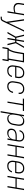

<svg xmlns="http://www.w3.org/2000/svg" viewBox="2608 -3176 783 6040"><g transform="rotate(90 3000.0 -156.5)"><path d="M334 0 370 -215Q337 -203 304 -196.5Q271 -190 238 -190Q211 -190 185 -195.5Q159 -201 137 -214Q115 -227 99.5 -247.5Q84 -268 77.5 -293Q71 -318 73 -345.5Q75 -373 79 -400L99 -520H139L119 -394Q115 -372 113.5 -350Q112 -328 117.5 -307.5Q123 -287 136 -271Q149 -255 167 -244.5Q185 -234 206.5 -230Q228 -226 250 -226Q281 -226 313 -232.5Q345 -239 376 -251L420 -520H461L375 0Z M504 215V178H551Q563 178 574.5 175Q586 172 595.5 164Q605 156 611 145Q617 134 622 123V122H623Q623 122 623 121.5Q623 121 623 121L666 31Q646 -106 625.5 -244Q605 -382 585 -520H627L697 -30L932 -520H974L659 137Q651 153 641.5 169Q632 185 617.5 196.5Q603 208 585.5 211.5Q568 215 551 215Z M985 0 1133 -260 1071 -520H1112L1170 -278H1220L1260 -520H1300L1260 -278H1306L1444 -520H1489L1340 -260L1403 0H1362L1304 -242H1254L1214 0H1174L1214 -242H1168L1030 0Z M1835 157 1861 0H1526L1500 157H1460L1492 -37H1519Q1540 -70 1556.5 -105.5Q1573 -141 1584.5 -177.5Q1596 -214 1603.5 -251Q1611 -288 1617 -325L1649 -520H1943L1863 -37H1908L1876 157ZM1823 -37 1897 -483H1684L1657 -319Q1651 -283 1643.5 -247Q1636 -211 1625.5 -175.5Q1615 -140 1599.5 -105Q1584 -70 1565 -37Z M2201 8Q2173 8 2146 2Q2119 -4 2097.5 -19Q2076 -34 2061.5 -56.5Q2047 -79 2040.5 -105Q2034 -131 2035 -159Q2036 -187 2041 -215L2060 -335Q2065 -361 2073 -385.5Q2081 -410 2095 -433Q2109 -456 2129.5 -475Q2150 -494 2173.5 -506Q2197 -518 2223 -523Q2249 -528 2274 -528Q2302 -528 2329 -522Q2356 -516 2377.5 -501Q2399 -486 2413 -463.5Q2427 -441 2433 -415Q2439 -389 2438.5 -361Q2438 -333 2433 -305L2423 -242H2085L2080 -209Q2076 -187 2075.5 -165Q2075 -143 2079 -122Q2083 -101 2093.5 -82.5Q2104 -64 2120.5 -51.5Q2137 -39 2158 -34Q2179 -29 2201 -29Q2226 -29 2252 -34Q2278 -39 2301.5 -53.5Q2325 -68 2341.5 -91Q2358 -114 2364 -139H2404Q2396 -107 2376.5 -77Q2357 -47 2328.5 -27.5Q2300 -8 2266.5 0Q2233 8 2201 8ZM2091 -278H2388L2394 -311Q2397 -333 2398 -355Q2399 -377 2394.5 -398Q2390 -419 2380 -437.5Q2370 -456 2354 -468.5Q2338 -481 2317 -486Q2296 -491 2273 -491Q2253 -491 2231.5 -487Q2210 -483 2190.5 -472.5Q2171 -462 2155 -445.5Q2139 -429 2127.5 -410Q2116 -391 2109.5 -370.5Q2103 -350 2100 -329Z M2697 8Q2669 8 2642.5 1.5Q2616 -5 2595 -20Q2574 -35 2560 -57.5Q2546 -80 2540 -106Q2534 -132 2535 -159.5Q2536 -187 2541 -215L2560 -335Q2565 -360 2572.5 -385Q2580 -410 2594 -433Q2608 -456 2628 -475Q2648 -494 2672 -506Q2696 -518 2721.5 -523Q2747 -528 2772 -528Q2796 -528 2819.5 -524.5Q2843 -521 2863.5 -511Q2884 -501 2900.5 -485Q2917 -469 2926 -448.5Q2935 -428 2937 -404Q2939 -380 2935 -356Q2935 -355 2935 -353.5Q2935 -352 2935 -351H2895Q2895 -352 2895 -353Q2895 -354 2895 -355Q2900 -383 2894 -410Q2888 -437 2870.5 -456.5Q2853 -476 2826.5 -483.5Q2800 -491 2772 -491Q2751 -491 2730 -487Q2709 -483 2689.5 -472Q2670 -461 2654 -445Q2638 -429 2627 -410Q2616 -391 2609.5 -370.5Q2603 -350 2600 -329L2580 -209Q2576 -187 2575 -165.5Q2574 -144 2578 -123Q2582 -102 2592 -83.5Q2602 -65 2617.5 -52.5Q2633 -40 2654 -34.5Q2675 -29 2697 -29Q2726 -29 2755.5 -38Q2785 -47 2808.5 -68.5Q2832 -90 2846.5 -118Q2861 -146 2866 -175H2905Q2901 -151 2892 -127Q2883 -103 2869 -81.5Q2855 -60 2835.5 -42Q2816 -24 2793 -12.5Q2770 -1 2745.5 3.5Q2721 8 2697 8Z M3174 0 3254 -483H3081L3087 -520H3473L3467 -483H3294L3214 0Z M3477 215 3599 -520H3639L3624 -426Q3636 -449 3655 -469Q3674 -489 3697 -503Q3720 -517 3745.5 -522.5Q3771 -528 3796 -528Q3822 -528 3847.5 -521Q3873 -514 3891.5 -497.5Q3910 -481 3920.5 -458.5Q3931 -436 3935.5 -410.5Q3940 -385 3938.5 -358Q3937 -331 3933 -305L3913 -185Q3909 -160 3901.5 -136Q3894 -112 3881 -89.5Q3868 -67 3849 -47.5Q3830 -28 3807.5 -15.5Q3785 -3 3760 2.5Q3735 8 3710 8Q3684 8 3658.5 1Q3633 -6 3615 -22.5Q3597 -39 3586.5 -62Q3576 -85 3572 -110L3518 215ZM3703 -29Q3723 -29 3744.5 -33.5Q3766 -38 3785 -48.5Q3804 -59 3820 -75Q3836 -91 3847 -110Q3858 -129 3864 -149.5Q3870 -170 3874 -191L3894 -311Q3897 -333 3898 -354.5Q3899 -376 3895 -397Q3891 -418 3881.5 -436.5Q3872 -455 3856.5 -468Q3841 -481 3820 -486Q3799 -491 3777 -491Q3757 -491 3736.5 -487Q3716 -483 3697 -472.5Q3678 -462 3662 -446.5Q3646 -431 3635 -412.5Q3624 -394 3618 -373.5Q3612 -353 3608 -333L3589 -213Q3585 -191 3584 -169Q3583 -147 3586.5 -126Q3590 -105 3599 -86Q3608 -67 3623.5 -53.5Q3639 -40 3660 -34.5Q3681 -29 3703 -29Z M4160 8Q4139 8 4118.5 4.5Q4098 1 4081 -9Q4064 -19 4052 -34.5Q4040 -50 4034 -69Q4028 -88 4027 -108.5Q4026 -129 4030 -150Q4034 -174 4044.5 -197Q4055 -220 4074.5 -237Q4094 -254 4117.5 -264.5Q4141 -275 4164.5 -281Q4188 -287 4212 -289Q4236 -291 4260 -291H4382L4390 -339Q4394 -359 4394 -378.5Q4394 -398 4389 -416Q4384 -434 4373 -449Q4362 -464 4346 -474Q4330 -484 4311 -487.5Q4292 -491 4272 -491Q4247 -491 4221 -485.5Q4195 -480 4172 -465Q4149 -450 4133.5 -427Q4118 -404 4113 -379H4074Q4080 -411 4098.5 -441Q4117 -471 4145.5 -491.5Q4174 -512 4207 -520Q4240 -528 4272 -528Q4298 -528 4323 -523.5Q4348 -519 4369 -506.5Q4390 -494 4404.5 -475Q4419 -456 4426.5 -433Q4434 -410 4434 -384.5Q4434 -359 4430 -333L4375 0H4334L4351 -103Q4337 -77 4316 -55Q4295 -33 4269.5 -18.5Q4244 -4 4215.5 2Q4187 8 4160 8ZM4178 -29Q4200 -29 4222.5 -33Q4245 -37 4266 -47.5Q4287 -58 4305 -74.5Q4323 -91 4336 -110.5Q4349 -130 4356 -152Q4363 -174 4367 -196L4376 -255H4260Q4241 -255 4222 -253.5Q4203 -252 4183.5 -247.5Q4164 -243 4145 -236Q4126 -229 4109.5 -216.5Q4093 -204 4083 -186Q4073 -168 4070 -149Q4066 -124 4070.5 -100Q4075 -76 4090.5 -59Q4106 -42 4129.5 -35.5Q4153 -29 4178 -29Z M4513 0 4599 -520H4639L4601 -289H4882L4920 -520H4961L4875 0H4834L4876 -252H4595L4553 0Z M5201 8Q5173 8 5146 2Q5119 -4 5097.5 -19Q5076 -34 5061.5 -56.5Q5047 -79 5040.5 -105Q5034 -131 5035 -159Q5036 -187 5041 -215L5060 -335Q5065 -361 5073 -385.5Q5081 -410 5095 -433Q5109 -456 5129.5 -475Q5150 -494 5173.5 -506Q5197 -518 5223 -523Q5249 -528 5274 -528Q5302 -528 5329 -522Q5356 -516 5377.5 -501Q5399 -486 5413 -463.5Q5427 -441 5433 -415Q5439 -389 5438.5 -361Q5438 -333 5433 -305L5423 -242H5085L5080 -209Q5076 -187 5075.5 -165Q5075 -143 5079 -122Q5083 -101 5093.5 -82.5Q5104 -64 5120.5 -51.5Q5137 -39 5158 -34Q5179 -29 5201 -29Q5226 -29 5252 -34Q5278 -39 5301.5 -53.5Q5325 -68 5341.5 -91Q5358 -114 5364 -139H5404Q5396 -107 5376.5 -77Q5357 -47 5328.5 -27.5Q5300 -8 5266.5 0Q5233 8 5201 8ZM5091 -278H5388L5394 -311Q5397 -333 5398 -355Q5399 -377 5394.5 -398Q5390 -419 5380 -437.5Q5370 -456 5354 -468.5Q5338 -481 5317 -486Q5296 -491 5273 -491Q5253 -491 5231.5 -487Q5210 -483 5190.5 -472.5Q5171 -462 5155 -445.5Q5139 -429 5127.5 -410Q5116 -391 5109.5 -370.5Q5103 -350 5100 -329Z M5513 0 5599 -520H5639L5601 -289H5882L5920 -520H5961L5875 0H5834L5876 -252H5595L5553 0Z"/></g></svg>

Font: Iosevka SS04 XLt Obl
Style: Regular
Weight: 200
Italic angle: -9°
Monospace: yes
Designer: Belleve Invis
Foundry: Belleve Invis
Version: Version 19.0.0; ttfautohint (v1.8.4)